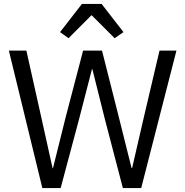

<svg xmlns="http://www.w3.org/2000/svg" viewBox="-20 -955 940 975"><path d="M25 -698H114L189 -362L247 -101H249L314 -362L402 -698H498L583 -362L648 -102H651L711 -362L790 -698H876L697 0H604L513 -348L449 -604H447L381 -348L288 0H195ZM496 -935 607 -792 562 -761 445 -878 328 -761 285 -792 396 -935Z"/></svg>

Font: iA Writer Duo V
Style: Regular
Weight: 400
Designer: Mike Abbink, Paul van der Laan, Pieter van Rosmalen, Oliver Reichenstein
Foundry: Information Architects Inc.
Version: Version 2.000